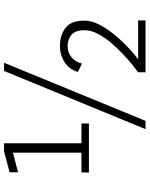

<svg xmlns="http://www.w3.org/2000/svg" viewBox="85 -825 740 950"><g transform="rotate(-90 455.0 -350.0)"><path d="M76.5 -280V-317H174.5V-656L77.5 -630.5V-672.5L181 -700H221V-317H319V-280ZM291 0 579 -700H619.5L332 0ZM572.5 0V-36.5Q584 -44.5 608.5 -64.2Q633 -84 662.2 -111.5Q691.5 -139 718.5 -171Q745.5 -203 763 -236.5Q780.5 -270 780.5 -301.5Q780.5 -348 757.2 -366.8Q734 -385.5 702 -385.5Q670 -385.5 646.5 -366Q623 -346.5 615.5 -314.5L574 -334.5Q587 -378 623 -400.8Q659 -423.5 703 -423.5Q755.5 -423.5 791.8 -396Q828 -368.5 828 -302.5Q828 -269 810.5 -233.5Q793 -198 766.8 -164.5Q740.5 -131 713 -103.5Q685.5 -76 664 -58.2Q642.5 -40.5 636 -36.5H829V0Z"/></g></svg>

Font: Trispace ExtraLight
Style: Regular
Weight: 200
Designer: Tyler Finck
Foundry: Etcetera Type Company
Version: Version 1.210; ttfautohint (v1.8.3)